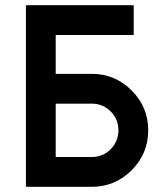

<svg xmlns="http://www.w3.org/2000/svg" viewBox="-20 -721 639 741"><path d="M80 -701V0H334Q424 0 488 -64Q520 -96 536 -134.5Q552 -173 552 -218Q552 -308 488 -372Q424 -436 334 -436H195V-586H496V-701ZM195 -321H334Q377 -321 407 -291Q437 -261 437 -218Q437 -176 407 -145Q377 -115 334 -115H195Z"/></svg>

Font: Unageo
Style: SemiBold
Weight: 600
Designer: Richard Sepsi
Foundry: Richard Sepsi
Version: Version 2.000